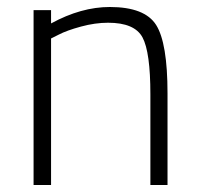

<svg xmlns="http://www.w3.org/2000/svg" viewBox="-20 -529 571 549"><path d="M126 0H76V-500H126V-462Q212 -509 294 -509Q394 -509 426.5 -457.5Q459 -406 459 -262V0H410V-259Q410 -380 387.5 -422Q365 -464 289 -464Q252 -464 211.5 -453Q171 -442 148 -430L126 -419Z"/></svg>

Font: TitilliumText
Style: Light
Weight: 300
Designer: Accademia di Belle Arti di Urbino and others
Foundry: Accademia di Belle Arti di Urbino and others.
Version: Version 60.001